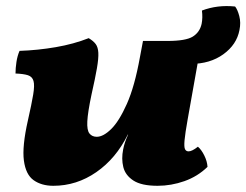

<svg xmlns="http://www.w3.org/2000/svg" viewBox="-20 -590 794 619"><path d="M152 9Q114 9 88.5 -9Q63 -27 57 -72.5Q51 -118 70 -202Q82 -255 87 -285Q92 -315 88 -329Q84 -343 70 -347.5Q56 -352 30 -353Q30 -370 33 -390Q36 -410 43 -426Q102 -428 160 -438Q218 -448 266 -467Q281 -458 288.5 -448Q296 -438 297 -420Q298 -402 292.5 -370Q287 -338 275 -285Q263 -228 261.5 -199Q260 -170 268.5 -159.5Q277 -149 292 -149Q313 -149 338.5 -174Q364 -199 389 -255Q414 -311 431 -405L441 -458H630L585 -205Q577 -160 575 -138Q573 -116 576.5 -109Q580 -102 588 -102Q599 -102 618 -117Q629 -108 638.5 -89Q648 -70 649 -52Q617 -21 574.5 -6Q532 9 488 9Q436 9 410 -8Q384 -25 377.5 -51.5Q371 -78 377 -108Q379 -119 383 -131Q387 -143 393 -156H392Q354 -79 290.5 -35Q227 9 152 9ZM595 -384 520 -458Q579 -458 601.5 -472Q624 -486 630 -513Q634 -533 631 -556Q681 -575 738 -569Q746 -559 751.5 -538Q757 -517 752 -493Q743 -446 700 -415Q657 -384 595 -384Z"/></svg>

Font: Vollkorn Black
Style: Italic
Weight: 900
Italic angle: -11°
Designer: Friedrich Althausen
Foundry: Friedrich Althausen
Version: Version 5.000; ttfautohint (v1.8.3)